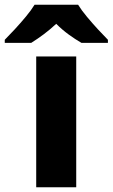

<svg xmlns="http://www.w3.org/2000/svg" viewBox="-79 -786 473 806"><path d="M241 0H73V-549H241ZM249 -766Q263 -743 286 -715.5Q309 -688 332.5 -662.5Q356 -637 374 -619V-606H263Q237 -621 209.5 -641Q182 -661 157 -686Q130 -661 104.5 -642Q79 -623 52 -606H-59V-619Q-40 -638 -16.5 -663.5Q7 -689 29.5 -716Q52 -743 66 -766Z"/></svg>

Font: Noto Sans Gujarati UI ExtraBold
Style: Regular
Weight: 800
Designer: Jelle Bosma - Monotype Design Team, Universal Thirst
Foundry: Monotype Imaging Inc.
Version: Version 2.106; ttfautohint (v1.8.4.7-5d5b)